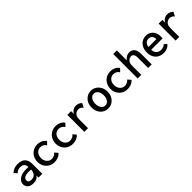

<svg xmlns="http://www.w3.org/2000/svg" viewBox="390 -2189 3719 3719"><g transform="rotate(-45 2250.0 -329.0)"><path d="M202 11Q125 11 82.5 -24.5Q40 -60 40 -117Q40 -192 107 -238.5Q174 -285 290 -285Q303 -285 319 -284.5Q335 -284 353 -283Q346 -348 317 -371Q288 -394 237 -394Q205 -394 175.5 -383Q146 -372 118 -345L65 -405Q103 -441 148.5 -457Q194 -473 242 -473Q301 -473 348 -454Q395 -435 422 -388.5Q449 -342 449 -259V0H345V-57Q319 -17 281.5 -3Q244 11 202 11ZM140 -128Q140 -93 162.5 -79Q185 -65 219 -65Q280 -65 314.5 -101.5Q349 -138 354 -212Q338 -213 321 -213.5Q304 -214 291 -214Q214 -214 177 -191.5Q140 -169 140 -128Z M781 11Q713 11 659.5 -20Q606 -51 575.5 -105Q545 -159 545 -228Q545 -297 575.5 -352.5Q606 -408 659.5 -440Q713 -472 780 -472Q842 -472 888.5 -449Q935 -426 964 -384L906 -323Q880 -362 850.5 -377Q821 -392 778 -392Q744 -392 713.5 -372.5Q683 -353 664.5 -317Q646 -281 646 -231Q646 -183 665 -147Q684 -111 715.5 -91.5Q747 -72 785 -72Q817 -72 847 -85Q877 -98 903 -128L958 -64Q923 -25 876.5 -7Q830 11 781 11Z M1281 11Q1213 11 1159.5 -20Q1106 -51 1075.5 -105Q1045 -159 1045 -228Q1045 -297 1075.5 -352.5Q1106 -408 1159.5 -440Q1213 -472 1280 -472Q1342 -472 1388.5 -449Q1435 -426 1464 -384L1406 -323Q1380 -362 1350.5 -377Q1321 -392 1278 -392Q1244 -392 1213.5 -372.5Q1183 -353 1164.5 -317Q1146 -281 1146 -231Q1146 -183 1165 -147Q1184 -111 1215.5 -91.5Q1247 -72 1285 -72Q1317 -72 1347 -85Q1377 -98 1403 -128L1458 -64Q1423 -25 1376.5 -7Q1330 11 1281 11Z M1599 1V-463H1702L1701 -384Q1720 -426 1758 -450Q1796 -474 1839 -474Q1914 -474 1964 -422L1922 -339Q1898 -364 1876.5 -377Q1855 -390 1826 -390Q1794 -390 1765 -375Q1736 -360 1718 -327.5Q1700 -295 1700 -243V1Z M2250 10Q2187 10 2137.5 -20.5Q2088 -51 2059.5 -105.5Q2031 -160 2031 -231Q2031 -301 2059.5 -355.5Q2088 -410 2137.5 -441.5Q2187 -473 2250 -473Q2312 -473 2361.5 -441.5Q2411 -410 2440 -355.5Q2469 -301 2469 -231Q2469 -160 2440 -106Q2411 -52 2361.5 -21Q2312 10 2250 10ZM2250 -71Q2301 -71 2334 -116Q2367 -161 2367 -232Q2367 -305 2334 -349Q2301 -393 2250 -393Q2199 -393 2166 -349Q2133 -305 2133 -232Q2133 -161 2165.5 -116Q2198 -71 2250 -71Z M2781 11Q2713 11 2659.5 -20Q2606 -51 2575.5 -105Q2545 -159 2545 -228Q2545 -297 2575.5 -352.5Q2606 -408 2659.5 -440Q2713 -472 2780 -472Q2842 -472 2888.5 -449Q2935 -426 2964 -384L2906 -323Q2880 -362 2850.5 -377Q2821 -392 2778 -392Q2744 -392 2713.5 -372.5Q2683 -353 2664.5 -317Q2646 -281 2646 -231Q2646 -183 2665 -147Q2684 -111 2715.5 -91.5Q2747 -72 2785 -72Q2817 -72 2847 -85Q2877 -98 2903 -128L2958 -64Q2923 -25 2876.5 -7Q2830 11 2781 11Z M3061 0V-669H3160V-395Q3186 -433 3224.5 -453.5Q3263 -474 3301 -474Q3366 -474 3406 -428.5Q3446 -383 3446 -279V0H3348V-278Q3348 -343 3328 -369Q3308 -395 3276 -395Q3246 -395 3220 -379.5Q3194 -364 3177 -335Q3160 -306 3160 -266V0Z M3771 11Q3704 11 3652.5 -17Q3601 -45 3571.5 -98.5Q3542 -152 3542 -229Q3542 -306 3571 -361Q3600 -416 3649 -445Q3698 -474 3759 -474Q3812 -474 3856 -449Q3900 -424 3926.5 -374.5Q3953 -325 3953 -251Q3953 -227 3952 -207H3638Q3640 -159 3660 -128Q3680 -97 3710.5 -82.5Q3741 -68 3775 -68Q3808 -68 3836.5 -78.5Q3865 -89 3888 -114L3940 -63Q3908 -25 3865.5 -7Q3823 11 3771 11ZM3640 -282H3856Q3856 -337 3828.5 -367Q3801 -397 3754 -397Q3712 -397 3680 -369Q3648 -341 3640 -282Z M4099 1V-463H4202L4201 -384Q4220 -426 4258 -450Q4296 -474 4339 -474Q4414 -474 4464 -422L4422 -339Q4398 -364 4376.5 -377Q4355 -390 4326 -390Q4294 -390 4265 -375Q4236 -360 4218 -327.5Q4200 -295 4200 -243V1Z"/></g></svg>

Font: Inconsolata SemiBold
Style: Regular
Weight: 600
Monospace: yes
Designer: Raph Levien, Cyreal, Brenton Simpson
Foundry: Raph Levien, Cyreal, Google
Version: Version 3.100; ttfautohint (v1.8.4.7-5d5b)